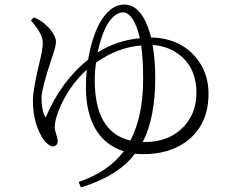

<svg xmlns="http://www.w3.org/2000/svg" viewBox="-20 -772 1040 852"><path d="M613.3 -141.6H621.1Q733.4 -141.6 798.8 -213.9Q851.6 -272.5 851.6 -360.4Q851.6 -480.5 761.7 -539.1Q713.9 -569.3 657.2 -572.3Q668.9 -503.9 668.9 -429.7Q668.9 -248 613.3 -141.6ZM400.4 -414.1Q401.4 -184.6 558.6 -148.4Q615.2 -256.8 615.2 -421.9Q615.2 -511.7 606.4 -570.3Q501 -561.5 406.2 -494.1Q400.4 -454.1 400.4 -414.1ZM448.2 -649.4Q426.8 -603.5 413.1 -539.1Q495.1 -591.8 600.6 -602.5Q575.2 -711.9 527.3 -717.8Q482.4 -715.8 448.2 -649.4ZM117.2 -681.6 130.9 -695.3Q162.1 -680.7 178.7 -666Q215.8 -633.8 226.6 -599.6Q228.5 -591.8 228.5 -585.9Q228.5 -566.4 208 -508.8Q166 -381.8 164.1 -339.8Q164.1 -279.3 182.6 -250Q249 -409.2 371.1 -507.8Q387.7 -604.5 420.9 -667Q462.9 -743.2 519.5 -751Q525.4 -752 530.3 -752Q609.4 -752 647.5 -617.2Q649.4 -611.3 650.4 -605.5Q776.4 -603.5 849.6 -516.6Q905.3 -449.2 905.3 -356.4Q905.3 -214.8 803.7 -141.6Q727.5 -87.9 616.2 -87.9Q601.6 -87.9 579.1 -89.8Q514.6 -3.9 379.9 45.9Q360.4 52.7 338.9 59.6L329.1 35.2Q460 -8.8 529.3 -100.6Q397.5 -142.6 368.2 -300.8Q361.3 -340.8 361.3 -386.7Q361.3 -429.7 365.2 -462.9Q283.2 -388.7 240.2 -281.2Q222.7 -235.4 222.7 -208Q222.7 -196.3 233.4 -162.1Q236.3 -151.4 236.3 -144.5Q234.4 -123 212.9 -122.1Q199.2 -123 176.8 -147.5Q126 -219.7 126 -324.2Q126 -374 153.3 -486.3Q169.9 -552.7 169.9 -583Q169.9 -618.2 126 -670.9Q118.2 -679.7 117.2 -681.6Z"/></svg>

Font: GenYoMin JP Light
Style: Regular
Weight: 300
Version: Version 1.001;PS 1;hotconv 16.6.51;makeotf.lib2.5.65220 DEVE